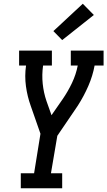

<svg xmlns="http://www.w3.org/2000/svg" viewBox="-20 -1005 573 1025"><path d="M91 0V-80H162L196 -291L144 -440Q126 -490 118.5 -544.5Q111 -599 119 -655H82V-735H257V-655H210Q203 -606 208 -558Q213 -510 228 -466L255 -390L314 -475Q343 -517 364.5 -562.5Q386 -608 395 -655H358V-735H533V-655H485Q475 -600 451.5 -546Q428 -492 396 -442L395 -441V-440Q393 -438 391.5 -435.5Q390 -433 388 -430L286 -280L252 -80H312V0ZM312 -791 265 -839 422 -985 481 -925Z"/></svg>

Font: Iosevka Curly Slab MdObl
Style: Regular
Weight: 500
Italic angle: -9°
Monospace: yes
Designer: Belleve Invis
Foundry: Belleve Invis
Version: Version 11.0.0; ttfautohint (v1.8.3)